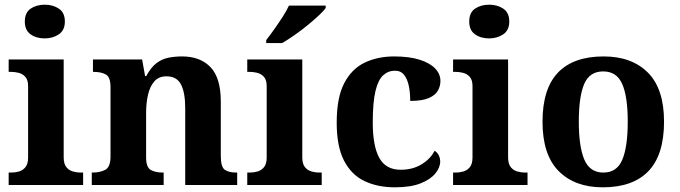

<svg xmlns="http://www.w3.org/2000/svg" viewBox="-20 -790 2903 820"><path d="M17 0V-53H29Q44 -53 60.5 -57.5Q77 -62 88.5 -75.9Q100 -89.8 100 -117.7V-422Q100 -448.9 88 -462Q76 -475 59.5 -479Q43 -483 29 -483H17V-536H252V-118Q252 -90 263.5 -76Q275 -62 292 -57.5Q309 -53 323 -53H335V0ZM171.1 -626Q135 -626 110.5 -643.5Q86 -661 86 -698Q86 -736 110.8 -753Q135.5 -770 171.5 -770Q206 -770 231.5 -753Q257 -736 257 -698Q257 -661 231.4 -643.5Q205.8 -626 171.1 -626Z M372 0V-53H374Q408 -53 430 -65Q452 -77 452 -122V-418.4Q452 -460.2 432.5 -471.6Q413 -483 380 -483H377V-536H587L599.7 -465H604.5Q625 -503 648.5 -520.5Q672 -538 699.3 -543.5Q726.7 -549 757.9 -549Q835 -549 879 -503.2Q923 -457.4 923 -356V-123.8Q923 -77.6 939.5 -65.3Q956 -53 990 -53H993V0H771V-329Q771 -394 753.1 -429Q735.3 -464 690.8 -464Q658 -464 639.2 -442.5Q620.3 -420.9 612.2 -385.5Q604 -350.1 604 -309V-118Q604 -76 623.5 -64.5Q643 -53 676 -53H679V0Z M1036 0V-53H1048Q1063 -53 1079.5 -57.5Q1096 -62 1107.5 -75.9Q1119 -89.8 1119 -117.7V-422Q1119 -448.9 1107 -462Q1095 -475 1078.5 -479Q1062 -483 1048 -483H1036V-536H1271V-118Q1271 -90 1282.5 -76Q1294 -62 1311 -57.5Q1328 -53 1342 -53H1354V0ZM1117 -619Q1132 -638 1150.5 -664Q1169 -690 1186.5 -717Q1204 -744 1214 -766H1371V-756Q1362 -743 1340.5 -723Q1319 -703 1292 -681Q1265 -659 1237 -639.5Q1209 -620 1185 -606H1117Z M1666 10Q1593 10 1537 -16.5Q1481 -43 1449.5 -103.5Q1418 -164 1418 -266Q1418 -374 1450.5 -435.5Q1483 -497 1538.5 -523Q1594 -549 1663 -549Q1728 -549 1772 -535Q1816 -521 1838.5 -497.5Q1861 -474 1861 -444Q1861 -423 1850.5 -403.5Q1840 -384 1812 -371.5Q1784 -359 1732 -359Q1732 -394 1726 -423Q1720 -452 1706 -470Q1692 -488 1667 -488Q1638 -488 1616.5 -468.5Q1595 -449 1583.5 -401Q1572 -353 1572 -267Q1572 -166 1600 -115.5Q1628 -65 1691 -65Q1743 -65 1781 -88.5Q1819 -112 1836 -146Q1848 -139 1854 -126.5Q1860 -114 1860 -100Q1860 -75 1839.5 -49.5Q1819 -24 1776.5 -7Q1734 10 1666 10Z M1915 0V-53H1927Q1942 -53 1958.5 -57.5Q1975 -62 1986.5 -75.9Q1998 -89.8 1998 -117.7V-422Q1998 -448.9 1986 -462Q1974 -475 1957.5 -479Q1941 -483 1927 -483H1915V-536H2150V-118Q2150 -90 2161.5 -76Q2173 -62 2190 -57.5Q2207 -53 2221 -53H2233V0ZM2069.1 -626Q2033 -626 2008.5 -643.5Q1984 -661 1984 -698Q1984 -736 2008.8 -753Q2033.5 -770 2069.5 -770Q2104 -770 2129.5 -753Q2155 -736 2155 -698Q2155 -661 2129.4 -643.5Q2103.8 -626 2069.1 -626Z M2554.6 10Q2435 10 2366 -59.3Q2297 -128.7 2297 -270.3Q2297 -411 2363.1 -480Q2429.2 -549 2558 -549Q2678 -549 2747 -480Q2816 -411 2816 -270.3Q2816 -128.7 2749.5 -59.3Q2683 10 2554.6 10ZM2557 -53Q2615 -53 2638 -108.5Q2661 -164 2661 -270.5Q2661 -377 2637.5 -431Q2614 -485 2556 -485Q2498 -485 2475 -431.2Q2452 -377.5 2452 -270Q2452 -164 2475.5 -108.5Q2499 -53 2557 -53Z"/></svg>

Font: Noto Serif Khojki
Style: Regular
Weight: 400
Designer: Juan Bruce
Version: Version 2.002